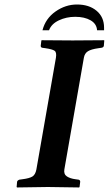

<svg xmlns="http://www.w3.org/2000/svg" viewBox="-20 -823 479 845"><path d="M263.2 -77.1Q259.8 -56.2 274.4 -46.6Q289.1 -37.1 312 -34.2L326.2 -32.2Q333 -30.3 333 -22.9L330.1 0L328.1 2Q227.1 0 190.9 0L55.2 2L53.2 0L55.2 -22.9Q56.2 -28.8 64.9 -32.2L79.1 -34.2Q109.4 -38.1 122.6 -46.1Q135.7 -54.2 140.1 -77.1L226.1 -568.8Q230 -592.8 220.2 -599.6Q210.4 -606.4 180.2 -610.8L166 -612.8Q159.2 -614.3 159.2 -621.1L162.1 -645L164.1 -646Q261.2 -645 299.8 -645L437 -646L439 -645L437 -621.1Q435.5 -614.3 426.8 -612.8L413.1 -610.8Q381.3 -606.4 366.9 -597.4Q352.5 -588.4 349.1 -568.8ZM167 -689.9Q180.2 -741.2 224.1 -772.2Q268.1 -803.2 318.8 -803.2Q372.1 -803.2 405 -775.6Q438 -748 438 -701.2V-689.9H407.2Q405.3 -718.3 378.7 -733.6Q352.1 -749 311 -749Q272 -749 239 -733.4Q206.1 -717.8 195.8 -689.9Z"/></svg>

Font: Linux Libertine
Style: Bold Italic
Weight: 700
Italic angle: -11.5°
Designer: Philipp H. Poll
Foundry: Philipp H. Poll
Version: Version 4.0.5